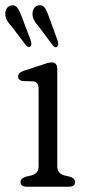

<svg xmlns="http://www.w3.org/2000/svg" viewBox="-29 -706 340 726"><path d="M187.5 -445V-77Q187.5 -50 213.5 -43L235 -38Q255 -31.5 255 -18Q255 0 232 0H71.5Q48.5 0 48.5 -18Q48.5 -31.5 69 -38L91 -43Q117 -50 117 -77V-370.5Q117 -396.5 96 -398.5L57 -399.5Q39.5 -402.5 39.5 -416.5Q39.5 -431 60 -438L132 -461.5Q141 -465 149.8 -467.5Q158.5 -470 167 -470Q187.5 -470 187.5 -445ZM158 -637 188.8 -552.5Q190.8 -545.5 191.2 -539.5Q191.6 -533.5 188 -530Q179.9 -523 171 -534L118.3 -604.5Q108.2 -615.5 101.7 -626.2Q95.2 -637 94 -649.5Q92.8 -664.5 99.7 -674.8Q106.6 -685 118.3 -686Q133.7 -688 142 -674.2Q150.3 -660.5 158 -637ZM55.1 -638 87.1 -553.5Q89.2 -547 89.6 -541Q90 -535 86.7 -531Q79 -524 69.3 -534.5L16.7 -604Q6.5 -614.5 -0.3 -625.2Q-7.2 -636 -8.8 -648.5Q-10.5 -663 -3.8 -673.5Q2.9 -684 14.2 -685.5Q29.6 -688 38.3 -674.5Q47 -661 55.1 -638Z"/></svg>

Font: Fraunces 9pt SuperSoft Light
Style: Regular
Weight: 300
Version: Version 1.000;[b76b70a41]